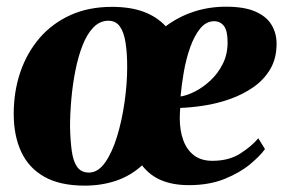

<svg xmlns="http://www.w3.org/2000/svg" viewBox="-20 -558 869 588"><path d="M239.5 10.5Q164 10.5 116 -16.5Q68 -43.5 45 -93Q22 -142.5 22 -209Q22 -277.5 42.2 -337Q62.5 -396.5 101.2 -441.5Q140 -486.5 195.8 -511.8Q251.5 -537 323 -537Q379.5 -537 420.2 -521.8Q461 -506.5 487.5 -477.5Q526 -506.5 572.8 -522Q619.5 -537.5 672.5 -537.5Q727.5 -537.5 761.2 -523Q795 -508.5 810.8 -483.2Q826.5 -458 827 -426.5Q827.5 -380 807.8 -346.5Q788 -313 755.2 -290.5Q722.5 -268 683 -254.2Q643.5 -240.5 603.8 -234.5Q564 -228.5 532 -227.5Q531.5 -219.5 531 -212Q530.5 -204.5 530.5 -197Q530.5 -157.5 541.5 -128Q552.5 -98.5 574.5 -82Q596.5 -65.5 630.5 -65.5Q681 -65.5 715.8 -87.8Q750.5 -110 771 -134.5L791.5 -101.5Q777.5 -81.5 746.5 -55.5Q715.5 -29.5 668.2 -10.2Q621 9 558.5 9Q510.5 9 475 -5.5Q439.5 -20 415 -51.5Q380 -19.5 335.5 -4.5Q291 10.5 239.5 10.5ZM252.5 -29.5Q280 -29.5 301.8 -60.2Q323.5 -91 338.5 -140Q353.5 -189 361.5 -245.5Q369.5 -302 369.5 -352.5Q369.5 -395.5 364.5 -427.5Q359.5 -459.5 347 -477Q334.5 -494.5 312 -494.5Q286 -494.5 266.2 -474.2Q246.5 -454 233 -419.5Q219.5 -385 211 -342.5Q202.5 -300 198.5 -254.8Q194.5 -209.5 194.5 -168.5Q195.5 -127 199.8 -95.8Q204 -64.5 216.2 -47Q228.5 -29.5 252.5 -29.5ZM533 -262.5Q553 -265.5 577.5 -278Q602 -290.5 624.8 -311.8Q647.5 -333 662.2 -362.2Q677 -391.5 677 -428Q677 -464 665.8 -478.5Q654.5 -493 636 -493Q611.5 -493 593.2 -470.8Q575 -448.5 562.5 -413.2Q550 -378 543 -338Q536 -298 533 -262.5Z"/></svg>

Font: Merriweather 96pt Black
Style: Italic
Weight: 900
Italic angle: -7.8°
Version: Version 2.101